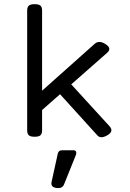

<svg xmlns="http://www.w3.org/2000/svg" viewBox="-20 -666 640 942"><path d="M444.8 -451.2 140.1 -179.7 180.7 -121.1 505.4 -406.7Q531.7 -429.2 495.1 -451.2Q465.3 -469.2 444.8 -451.2ZM149.4 -645.5Q129.4 -645.5 121.3 -638.2Q113.3 -630.9 113.3 -613.8V-26.9Q113.3 -9.8 121.3 -2.4Q129.4 4.9 149.4 4.9H150.4Q170.4 4.9 178.5 -2.4Q186.5 -9.8 186.5 -26.9V-613.8Q186.5 -630.9 178.5 -638.2Q170.4 -645.5 150.4 -645.5ZM239.7 -242.2 458 -1.5Q474.1 16.6 506.8 -2.4Q540 -21.5 517.6 -46.4L299.3 -285.2ZM284.2 71.3Q267.6 71.3 263.7 86.9L232.9 227.1Q227.5 252.4 257.3 256.3Q285.6 260.3 294.4 238.3L351.6 96.2Q356 85.4 353.3 78.4Q350.6 71.3 340.8 71.3Z"/></svg>

Font: Courier Prime Code
Style: Regular
Weight: 400
Designer: Alan Dague-Greene
Foundry: Quote-Unquote Apps
Version: Version 3.18